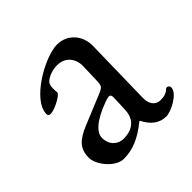

<svg xmlns="http://www.w3.org/2000/svg" viewBox="-121 -521 641 641"><g transform="rotate(-45 199.5 -200.0)"><path d="M117 14C160 14 198 -2 242 -38H245C263 -3 287 14 318 14C341 14 398 -15 398 -43C398 -49 393 -54 387 -54C385 -54 383 -53 379 -49C370 -41 359 -38 342 -38C320 -38 305 -57 306 -85L311 -325C312 -376 277 -414 229 -414C172 -414 40 -341 40 -274C40 -269 44 -265 51 -265C71 -265 117 -290 117 -300L116 -318C116 -330 118 -341 126 -347C139 -358 161 -365 181 -365C219 -365 241 -336 240 -301L238 -237C237 -210 236 -208 210 -197L108 -155C59 -135 37 -114 37 -72C37 -35 81 14 117 14ZM164 -34C140 -34 115 -52 115 -87C115 -110 138 -138 209 -164C220 -168 226 -169 229 -169C237 -169 239 -163 238 -148L236 -99C234 -56 208 -34 164 -34Z"/></g></svg>

Font: EB Garamond
Style: Regular
Weight: 400
Designer: Georg Duffner and Octavio Pardo
Foundry: Georg Duffner
Version: Version 1.000;PS 001.000;hotconv 1.0.88;makeotf.lib2.5.64775